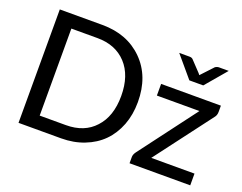

<svg xmlns="http://www.w3.org/2000/svg" viewBox="-112 -929 1439 1141"><g transform="rotate(20 608.0 -358.5)"><path d="M540.5 -561Q472.7 -633.8 358.4 -633.8H192.9V-83.5H358.4Q474.6 -83.5 540.5 -156.2Q608.4 -229 608.4 -358.4Q608.4 -487.8 540.5 -561ZM713.9 -358.4Q713.9 -278.3 688.5 -211.9Q636.2 -77.1 503.4 -25.9Q438 0 358.4 0H89.4V-717.3H358.4Q517.1 -717.3 615.7 -618.7Q713.9 -520.5 713.9 -358.4ZM1184.6 -467.3Q1184.6 -445.8 1171.9 -431.2L901.9 -74.2H1175.3V0H791.5V-40Q791.5 -55.7 804.7 -73.7L1075.7 -433.6H806.6V-507.3H1184.6ZM910.6 -717.3Q923.8 -717.3 931.2 -710L993.7 -644L1002 -633.8L1073.2 -710Q1085 -717.3 1094.2 -717.3H1157.7L1044.9 -584.5H957L844.7 -717.3Z"/></g></svg>

Font: Lato-Medium
Style: Regular
Weight: 500
Designer: Lukasz Dziedzic
Foundry: tyPoland Lukasz Dziedzic
Version: Version 2.006; 2014-01-15